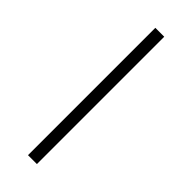

<svg xmlns="http://www.w3.org/2000/svg" viewBox="-188 -546 564 564"><g transform="rotate(45 94.0 -264.5)"><path d="M113 0V-529H76V0Z"/></g></svg>

Font: Noto Sans Devanagari Condensed ExtraLight
Style: Regular
Weight: 200
Width: 3
Designer: Jelle Bosma - Monotype Design Team
Foundry: Monotype Imaging Inc.
Version: Version 2.004